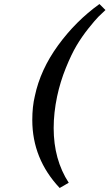

<svg xmlns="http://www.w3.org/2000/svg" viewBox="-20 -728 543 952"><path d="M152.8 -252Q180.2 -382.3 267.8 -502.9Q355.5 -623.5 473.1 -708L502.9 -678.2Q484.4 -661.6 467.8 -644.8Q451.2 -627.9 418.2 -586.7Q385.3 -545.4 359.4 -501.7Q333.5 -458 306.2 -390.4Q278.8 -322.8 263.2 -250Q246.1 -168.5 246.1 -92.8Q246.1 63 320.8 178.2L275.9 204.1Q140.1 59.6 140.1 -132.8Q140.1 -199.7 152.8 -252Z"/></svg>

Font: Linear Smooth
Style: Bold Italic
Weight: 700
Designer: Philipp H. Poll, Flanker
Foundry: Philipp H. Poll, reworked by Flanker
Version: Version 1.061 | FøM Fix